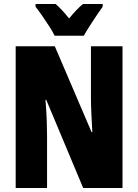

<svg xmlns="http://www.w3.org/2000/svg" viewBox="-20 -947 696 967"><path d="M597 0H399L213 -444H209Q214 -385 215.5 -339.5Q217 -294 217 -263V0H59V-714H256L441 -282H445Q442 -336 440 -379.5Q438 -423 438 -455V-714H597ZM255 -767Q247 -785 229 -813Q211 -841 191.5 -869Q172 -897 159 -913V-927H260Q275 -914 292 -896Q309 -878 328 -854Q368 -903 398 -927H497V-913Q483 -894 465 -867Q447 -840 430 -813.5Q413 -787 402 -767Z"/></svg>

Font: Noto Sans Tamil ExtraCondensed Black
Style: Regular
Weight: 900
Width: 2
Designer: Jelle Bosma - Monotype Design Team
Foundry: Monotype Imaging Inc.
Version: Version 2.004; ttfautohint (v1.8.4.7-5d5b)